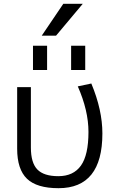

<svg xmlns="http://www.w3.org/2000/svg" viewBox="-20 -977 612 1007"><path d="M353 -610V-737H427V-610ZM153 -610V-737H227V-610ZM388 -524 459 -539Q517 -400 517 -277Q517 10 287 10Q173 10 121.5 -39.5Q70 -89 70 -197V-520H142V-203Q142 -123 176 -88Q210 -53 286 -53Q365 -53 404.5 -108.5Q444 -164 444 -285Q444 -397 388 -524ZM274 -790H199L312 -957H414Z"/></svg>

Font: Mplus 1p
Style: Regular
Weight: 400
Version: Version 1.061